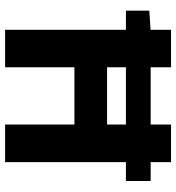

<svg xmlns="http://www.w3.org/2000/svg" viewBox="11 -703 692 754"><g transform="rotate(90 357.0 -326.0)"><path d="M22 -474.5V-566.3L102.2 -571.7H690.8V-474.5ZM97 0V-651.7H244.2V-400.5H469.1V-651.7H616.6V0H469.1V-272.2H244.2V0Z"/></g></svg>

Font: Mada
Style: Regular
Weight: 400
Designer: Khaled Hosny
Version: Version 1.5